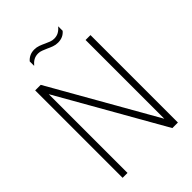

<svg xmlns="http://www.w3.org/2000/svg" viewBox="-261 -1033 1149 1149"><g transform="rotate(-45 314.0 -458.5)"><path d="M80 0V-740H127L506.5 -73.5V-740H548V0H501L121.5 -666.5V0ZM379 -845Q359.5 -845 341.8 -851.5Q324 -858 307.5 -866Q292.5 -872.5 278 -878.2Q263.5 -884 248.5 -884Q227 -884 210.8 -875Q194.5 -866 179.5 -848V-885.5Q191.5 -900 209 -908.5Q226.5 -917 249 -917Q268.5 -917 286.2 -910.5Q304 -904 320.5 -896Q335.5 -889 350 -883.5Q364.5 -878 379.5 -878Q401 -878 417.2 -887Q433.5 -896 448.5 -914V-876Q423 -845 379 -845Z"/></g></svg>

Font: Encode Sans Condensed ExtraLight
Style: Regular
Weight: 200
Width: 3
Designer: Multiple Designers
Foundry: Impallari Type
Version: Version 3.000; ttfautohint (v1.8.3) -l 8 -r 50 -G 200 -x 14 